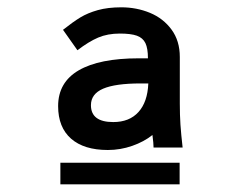

<svg xmlns="http://www.w3.org/2000/svg" viewBox="-20 -794 640 512"><path d="M459 -360V-302.5H141V-360ZM135 -511Q135 -574.5 190 -606.5Q245 -638.5 350 -638.5H374.5Q374.5 -665 367.8 -679Q361 -693 345 -698.8Q329 -704.5 299.5 -704.5Q267 -704.5 241.8 -693.8Q216.5 -683 186.5 -660L148 -714.5Q174.5 -735.5 194.2 -747.5Q214 -759.5 240.8 -767Q267.5 -774.5 303.5 -774.5Q344 -774.5 379.8 -759.8Q415.5 -745 437.5 -715Q459.5 -685 459.5 -642V-517.5Q459.5 -487.5 461.2 -461.5Q463 -435.5 467 -400.5H389.5Q389.5 -411 386.5 -434Q364 -416 332.5 -405Q301 -394 267.5 -394Q204 -394 169.5 -424.2Q135 -454.5 135 -511ZM375.5 -571.5H355Q287.5 -571.5 255 -557.5Q222.5 -543.5 222.5 -513.5Q222.5 -468.5 282 -468.5Q325 -468.5 349.2 -495.2Q373.5 -522 375.5 -571.5Z"/></svg>

Font: JuliaMono
Style: Bold
Weight: 700
Monospace: yes
Designer: cormullion
Foundry: corm
Version: Version 0.055; ttfautohint (v1.8.4)